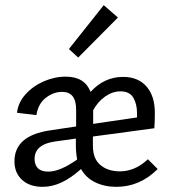

<svg xmlns="http://www.w3.org/2000/svg" viewBox="-20 -719 665 744"><path d="M591 -64Q522 5 431 5Q385 5 349 -12.5Q313 -30 294 -64Q256 -30 219.5 -12.5Q183 5 145 5Q95 5 65.5 -22Q36 -49 36 -94Q36 -194 175 -214L275 -229V-292Q276 -363 221 -363Q187 -363 157.5 -340Q128 -317 121 -273L46 -282Q50 -321 78.5 -353Q107 -385 149 -403.5Q191 -422 235 -422Q308 -422 331 -363Q384 -421 457 -421Q515 -421 547.5 -384Q580 -347 580 -282Q580 -242 578 -222L340 -190V-158Q339 -105 368.5 -80Q398 -55 445 -55Q473 -55 500.5 -66.5Q528 -78 553 -102ZM341 -239 511 -264V-280Q511 -316 496.5 -340.5Q482 -365 447 -365Q416 -365 387.5 -345Q359 -325 341 -292ZM279 -101Q274 -128 274 -154V-182L195 -171Q114 -160 114 -103Q114 -80 127 -67Q140 -54 167 -54Q213 -54 279 -101ZM247 -529 382 -699 437 -651 283 -496Z"/></svg>

Font: Ysabeau Medium
Style: Regular
Weight: 500
Designer: Christian Thalmann (Catharsis Fonts)
Version: Version 0.003